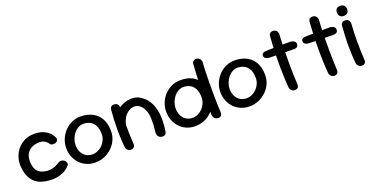

<svg xmlns="http://www.w3.org/2000/svg" viewBox="-25 -1311 3845 1975"><g transform="rotate(-20 1897.5 -323.0)"><path d="M278.5 9Q196.5 4.4 146.5 -26.1Q96.5 -56.6 72.5 -108.1Q48.5 -159.6 43.5 -224.6Q39.5 -276.6 55 -325.3Q70.5 -374 103 -412.5Q135.5 -451 182.5 -473.5Q229.5 -496 289.5 -495Q339.8 -494.6 374.6 -482.1Q409.4 -469.5 432.1 -451.2Q454.9 -433 467.4 -414.8Q479.9 -396.5 484.9 -384.4Q489.9 -372.4 489.9 -372.4Q489.9 -372.4 489.8 -366.4Q489.8 -360.4 486.2 -351.6Q482.6 -342.8 471.1 -335.6Q460.2 -329.4 446.9 -328.2Q433.5 -327.1 422.5 -330.1Q411.5 -333.1 407.4 -338Q406.6 -338 401.2 -346.9Q395.8 -355.8 384.2 -367Q372.8 -378.2 353.2 -387.1Q333.8 -395.9 305.5 -395.8Q273.6 -395.2 244.9 -386Q216.2 -376.8 194.3 -357.4Q172.4 -338.1 160.4 -307.9Q148.4 -277.6 150.5 -235.5Q152.2 -184.5 169.2 -154.1Q186.2 -123.8 215.8 -109.4Q245.2 -95.1 284.1 -91Q313.9 -88.5 339.8 -94.8Q365.6 -101 385.6 -110.8Q405.5 -120.6 417.3 -128.5Q429.1 -136.4 431 -136.8Q443.8 -140.9 455.6 -139.8Q467.5 -138.6 478.4 -133.4Q489.4 -128.2 497.1 -118Q506 -106.9 506.5 -96.8Q507 -86.8 505 -80.4Q503 -74.1 503 -74.1Q503 -74.1 490.8 -60.5Q478.6 -46.9 452.2 -29.6Q425.9 -12.2 383.2 -0.1Q340.5 12 278.5 9Z M782.9 -2.1Q730.5 -2.1 687.2 -20.8Q644 -39.5 612.8 -72.4Q581.6 -105.2 564.6 -149.1Q547.5 -192.9 547.5 -242.6Q547.5 -292.6 566.4 -339.1Q585.2 -385.6 618.9 -421.8Q652.5 -458 697.6 -479Q742.6 -500 795 -500Q847.4 -500 892.1 -485Q936.9 -470 970.6 -439.3Q1004.2 -408.6 1022.8 -361.5Q1041.4 -314.3 1041.4 -250.2Q1041.4 -200 1021 -155.1Q1000.6 -110.2 964.5 -75.9Q928.4 -41.5 881.8 -21.8Q835.2 -2.1 782.9 -2.1ZM782.3 -91.2Q813.6 -91.2 842.1 -104.5Q870.6 -117.8 892.6 -140.8Q914.6 -163.8 927.6 -193.3Q940.5 -222.9 940.5 -256.2Q940.5 -312.2 922.1 -348.3Q903.6 -384.4 871.8 -401.7Q840 -419 798.3 -419Q767.4 -419 740.1 -403.6Q712.8 -388.2 692.4 -362.4Q672 -336.5 660.2 -304.8Q648.4 -273.1 648.4 -240.3Q648.4 -196.6 664.9 -162.8Q681.4 -129.1 711.6 -110.2Q741.9 -91.2 782.3 -91.2Z M1506.8 -18.9Q1490 -23.5 1481.2 -32.6Q1472.4 -41.8 1469.2 -51.4Q1466.1 -61.1 1465.7 -68.4Q1465.2 -75.8 1465.2 -75.8Q1475.8 -160.1 1473.4 -229.4Q1471.1 -298.6 1448.5 -338Q1428.6 -375.2 1402 -391.8Q1375.4 -408.4 1346.2 -406.9Q1317.1 -405.4 1288 -387.1Q1254.2 -364.9 1235.2 -332.7Q1216.2 -300.5 1208.4 -264.8Q1200.6 -229.1 1199.9 -195Q1200.8 -162.8 1200.9 -136.8Q1201 -110.9 1201.8 -91.1Q1202.6 -71.4 1203.8 -57.9Q1203.8 -57.9 1203.6 -53.8Q1203.4 -49.6 1201.2 -43.8Q1199 -37.9 1192.5 -32.9Q1186 -28 1172.4 -26.6Q1160.4 -25.6 1151 -31.6Q1141.6 -37.5 1136.3 -43.8Q1131 -50 1131 -50Q1120.1 -68.2 1119.4 -85.1Q1118.6 -102 1120.1 -123.1Q1121.5 -144.1 1117 -174.2Q1114.8 -210.5 1115.3 -241.4Q1115.9 -272.4 1120 -299.4Q1124.1 -326.5 1133.1 -350.9Q1142.1 -375.2 1158.1 -398Q1178 -423.5 1206.9 -444.8Q1235.8 -466.1 1270.2 -479Q1304.6 -491.9 1342 -493.8Q1379.4 -495.8 1415.9 -483.5Q1441 -472.5 1464.3 -455.3Q1487.6 -438.1 1507.7 -414Q1527.8 -389.9 1543 -357.2Q1558.2 -324.5 1567.6 -282.2Q1578 -229 1576.8 -173.8Q1575.5 -118.5 1565.5 -53.5Q1565.5 -53.5 1563.8 -46.7Q1562 -39.9 1556.3 -31.8Q1550.6 -23.8 1538.9 -19.1Q1527.1 -14.5 1506.8 -18.9ZM1168.1 -1Q1153.6 -1.8 1144.1 -7.2Q1134.5 -12.8 1128.5 -20.2Q1122.5 -27.6 1120.2 -32.9Q1117.9 -38.2 1117.9 -38.2Q1111.9 -92.2 1109.4 -143Q1106.9 -193.8 1106.9 -244.4Q1106.9 -295.1 1109.7 -348.9Q1112.5 -402.6 1117.5 -463.2Q1117.5 -463.2 1118.8 -468.6Q1120 -473.9 1124.2 -481.1Q1128.5 -488.2 1138.4 -493.4Q1148.2 -498.5 1164.5 -498.1Q1181.9 -497.8 1191.8 -490.7Q1201.8 -483.6 1206.6 -474.3Q1211.4 -465 1212.8 -458.1Q1214.2 -451.2 1214.2 -451.2Q1210.6 -401.4 1208.8 -353Q1207 -304.6 1207 -254.8Q1207 -204.9 1208.6 -151.4Q1210.2 -97.9 1213.9 -38.8Q1213.9 -38.8 1212.8 -32.8Q1211.8 -26.8 1207.5 -19.1Q1203.2 -11.5 1193.9 -5.9Q1184.5 -0.2 1168.1 -1Z M1874.2 -2.1Q1823 -1.8 1780.5 -20.2Q1738 -38.8 1706.8 -71.8Q1675.6 -104.9 1658.8 -148.8Q1641.9 -192.6 1641.9 -242.6Q1642.2 -296 1661.5 -342.7Q1680.8 -389.4 1714.4 -424.4Q1748 -459.5 1792.7 -479.4Q1837.4 -499.2 1888.6 -499.6Q1961.5 -500 2014.6 -473.5Q2067.6 -447 2096.2 -391.5Q2124.9 -336 2124.9 -250Q2124.9 -200 2107.3 -155.5Q2089.8 -111 2056.8 -76.8Q2023.9 -42.6 1977.7 -22.8Q1931.5 -2.9 1874.2 -2.1ZM1878.1 -92Q1908.9 -92 1937.3 -105.4Q1965.8 -118.9 1987.6 -142.1Q2009.4 -165.2 2022.3 -195.4Q2035.2 -225.5 2035.2 -258.9Q2035.2 -315.2 2016.8 -351.5Q1998.4 -387.8 1966.9 -405.2Q1935.4 -422.8 1894 -422.8Q1863.6 -422.8 1836.3 -407.2Q1809 -391.6 1788.6 -365.6Q1768.2 -339.5 1756.6 -307.4Q1745 -275.4 1745 -242Q1745 -198.6 1761.3 -164.4Q1777.6 -130.2 1807.7 -111.1Q1837.8 -92 1878.1 -92ZM2124.8 -0.2Q2108.4 -0.2 2097.9 -6.5Q2087.4 -12.8 2081.2 -21.3Q2075 -29.9 2072.7 -36.1Q2070.4 -42.4 2070.4 -42.4Q2065.8 -85.4 2063.2 -141.4Q2060.8 -197.5 2060.1 -260Q2059.4 -322.5 2060.9 -385.7Q2062.4 -448.9 2065.4 -507.9Q2068.4 -567 2072.4 -616Q2072.4 -616 2073.8 -621.3Q2075.2 -626.6 2080.1 -633.8Q2084.9 -641 2094.6 -645.8Q2104.2 -650.5 2120.5 -649.4Q2137.5 -648.2 2147.2 -641Q2157 -633.8 2161.6 -624.6Q2166.2 -615.5 2167.7 -608.8Q2169.1 -602.1 2169.1 -602.1Q2166.2 -562.9 2164.4 -508.9Q2162.6 -454.9 2161.6 -393.6Q2160.6 -332.2 2160.9 -269.1Q2161.2 -205.9 2162.9 -146.6Q2164.5 -87.4 2167.5 -38.4Q2167.5 -38.4 2166.4 -32.6Q2165.4 -26.8 2161.5 -19.3Q2157.6 -11.9 2148.8 -6.1Q2140 -0.2 2124.8 -0.2Z M2469.9 -2.1Q2417.5 -2.1 2374.2 -20.8Q2331 -39.5 2299.8 -72.4Q2268.6 -105.2 2251.6 -149.1Q2234.5 -192.9 2234.5 -242.6Q2234.5 -292.6 2253.4 -339.1Q2272.2 -385.6 2305.9 -421.8Q2339.5 -458 2384.6 -479Q2429.6 -500 2482 -500Q2534.4 -500 2579.1 -485Q2623.9 -470 2657.6 -439.3Q2691.2 -408.6 2709.8 -361.5Q2728.4 -314.3 2728.4 -250.2Q2728.4 -200 2708 -155.1Q2687.6 -110.2 2651.5 -75.9Q2615.4 -41.5 2568.8 -21.8Q2522.2 -2.1 2469.9 -2.1ZM2469.3 -91.2Q2500.6 -91.2 2529.1 -104.5Q2557.6 -117.8 2579.6 -140.8Q2601.6 -163.8 2614.6 -193.3Q2627.5 -222.9 2627.5 -256.2Q2627.5 -312.2 2609.1 -348.3Q2590.6 -384.4 2558.8 -401.7Q2527 -419 2485.3 -419Q2454.4 -419 2427.1 -403.6Q2399.8 -388.2 2379.4 -362.4Q2359 -336.5 2347.2 -304.8Q2335.4 -273.1 2335.4 -240.3Q2335.4 -196.6 2351.9 -162.8Q2368.4 -129.1 2398.6 -110.2Q2428.9 -91.2 2469.3 -91.2Z M2965 -0.2Q2948.5 -0.2 2938 -6.5Q2927.4 -12.8 2921.5 -21.3Q2915.6 -29.8 2913.2 -36.1Q2910.8 -42.4 2910.8 -42.4Q2906.8 -85.4 2904.1 -141.4Q2901.4 -197.5 2900.6 -260Q2899.8 -322.5 2901.1 -385.7Q2902.4 -448.9 2905.4 -507.9Q2908.4 -567 2912.4 -616Q2912.4 -616 2913.8 -621.3Q2915.2 -626.6 2920.1 -633.8Q2924.9 -641 2934.6 -645.8Q2944.2 -650.5 2960.3 -649.4Q2977.5 -648.2 2987.2 -641Q2997 -633.8 3001.5 -624.7Q3006.1 -615.7 3007.6 -608.9Q3009.1 -602.1 3009.1 -602.1Q3006.2 -562.9 3004.4 -508.9Q3002.6 -454.9 3001.6 -393.6Q3000.6 -332.2 3000.9 -269.1Q3001.2 -205.9 3002.9 -146.6Q3004.5 -87.4 3007.5 -38.4Q3007.5 -38.4 3006.4 -32.7Q3005.3 -26.9 3001.4 -19.3Q2997.6 -11.7 2988.8 -6Q2980 -0.2 2965 -0.2ZM3101.5 -399.2Q3022.5 -399.6 2951.9 -401.2Q2881.2 -402.8 2825.6 -403.8Q2825.6 -403.8 2818.4 -404.8Q2811.1 -405.9 2800.9 -409.8Q2790.6 -413.6 2782.8 -421.4Q2775 -429.2 2773.9 -442.6Q2772.8 -454.5 2777.1 -461.6Q2781.4 -468.8 2788 -472.2Q2794.6 -475.6 2799.5 -477.1Q2804.4 -478.5 2804.4 -478.5Q2812.4 -480.1 2834.2 -480.8Q2856.1 -481.5 2886.9 -482.2Q2917.8 -482.9 2953.4 -483.4Q2989.1 -483.9 3025.1 -484.1Q3061.1 -484.2 3093.1 -484.2Q3093.1 -484.2 3098.5 -483.2Q3103.9 -482.2 3111.8 -479.8Q3119.6 -477.4 3127.6 -472.2Q3135.6 -467.1 3140.8 -458.9Q3146 -450.8 3145.6 -438.2Q3145.2 -423.2 3138.4 -414.7Q3131.5 -406.1 3123 -403.2Q3114.6 -400.2 3108.1 -399.8Q3101.5 -399.2 3101.5 -399.2Z M3398 -0.2Q3381.5 -0.2 3371 -6.5Q3360.4 -12.8 3354.5 -21.3Q3348.6 -29.8 3346.2 -36.1Q3343.8 -42.4 3343.8 -42.4Q3339.8 -85.4 3337.1 -141.4Q3334.4 -197.5 3333.6 -260Q3332.8 -322.5 3334.1 -385.7Q3335.4 -448.9 3338.4 -507.9Q3341.4 -567 3345.4 -616Q3345.4 -616 3346.8 -621.3Q3348.2 -626.6 3353.1 -633.8Q3357.9 -641 3367.6 -645.8Q3377.2 -650.5 3393.3 -649.4Q3410.5 -648.2 3420.2 -641Q3430 -633.8 3434.5 -624.7Q3439.1 -615.7 3440.6 -608.9Q3442.1 -602.1 3442.1 -602.1Q3439.2 -562.9 3437.4 -508.9Q3435.6 -454.9 3434.6 -393.6Q3433.6 -332.2 3433.9 -269.1Q3434.2 -205.9 3435.9 -146.6Q3437.5 -87.4 3440.5 -38.4Q3440.5 -38.4 3439.4 -32.7Q3438.3 -26.9 3434.4 -19.3Q3430.6 -11.7 3421.8 -6Q3413 -0.2 3398 -0.2ZM3534.5 -399.2Q3455.5 -399.6 3384.9 -401.2Q3314.2 -402.8 3258.6 -403.8Q3258.6 -403.8 3251.4 -404.8Q3244.1 -405.9 3233.9 -409.8Q3223.6 -413.6 3215.8 -421.4Q3208 -429.2 3206.9 -442.6Q3205.8 -454.5 3210.1 -461.6Q3214.4 -468.8 3221 -472.2Q3227.6 -475.6 3232.5 -477.1Q3237.4 -478.5 3237.4 -478.5Q3245.4 -480.1 3267.2 -480.8Q3289.1 -481.5 3319.9 -482.2Q3350.8 -482.9 3386.4 -483.4Q3422.1 -483.9 3458.1 -484.1Q3494.1 -484.2 3526.1 -484.2Q3526.1 -484.2 3531.5 -483.2Q3536.9 -482.2 3544.8 -479.8Q3552.6 -477.4 3560.6 -472.2Q3568.6 -467.1 3573.8 -458.9Q3579 -450.8 3578.6 -438.2Q3578.2 -423.2 3571.4 -414.7Q3564.5 -406.1 3556 -403.2Q3547.6 -400.2 3541.1 -399.8Q3534.5 -399.2 3534.5 -399.2Z M3696.1 -1Q3681.6 -1.8 3672.1 -7.2Q3662.5 -12.8 3656.5 -20.2Q3650.5 -27.6 3648.2 -32.9Q3645.9 -38.2 3645.9 -38.2Q3639.9 -92.2 3637.4 -143Q3634.9 -193.8 3634.9 -244.4Q3634.9 -295.1 3637.7 -348.9Q3640.5 -402.6 3645.5 -463.2Q3645.5 -463.2 3646.8 -468.6Q3648 -473.9 3652.2 -481.1Q3656.5 -488.2 3666.4 -493.4Q3676.2 -498.5 3692.5 -498.1Q3709.9 -497.8 3719.8 -490.7Q3729.8 -483.6 3734.6 -474.3Q3739.4 -465 3740.8 -458.1Q3742.2 -451.2 3742.2 -451.2Q3738.6 -401.4 3736.8 -353Q3735 -304.6 3735 -254.8Q3735 -204.9 3736.6 -151.4Q3738.2 -97.9 3741.9 -38.8Q3741.9 -38.8 3740.8 -32.8Q3739.8 -26.8 3735.5 -19.1Q3731.2 -11.5 3721.9 -5.9Q3712.5 -0.2 3696.1 -1ZM3697 -545.4Q3669.9 -545 3655.6 -561.2Q3641.2 -577.4 3641.2 -600Q3641.2 -628.6 3655.4 -642.5Q3669.5 -656.4 3696.6 -656.4Q3723.8 -656.4 3738.1 -639.5Q3752.4 -622.6 3752.4 -600Q3752.4 -585.4 3747.5 -572.9Q3742.6 -560.4 3730.7 -553.1Q3718.8 -545.8 3697 -545.4Z"/></g></svg>

Font: Sour Gummy Black
Style: Regular
Weight: 900
Version: Version 1.000